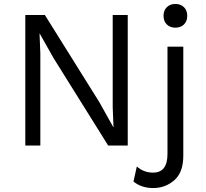

<svg xmlns="http://www.w3.org/2000/svg" viewBox="-20 -736 1040 971"><path d="M910.5 -612.5Q894 -596 867 -596Q840 -596 823.5 -612.5Q807 -629 807 -656Q807 -683 823.5 -699.5Q840 -716 867 -716Q894 -716 910.5 -699.5Q927 -683 927 -656Q927 -629 910.5 -612.5ZM626 -660V0H527L251 -442L181 -566H180L184 -466V0H108V-660H207L482 -220L553 -93H554L550 -194V-660ZM907 -500V51Q907 136 861.5 175.5Q816 215 755 215Q695 215 655 182L672 106Q707 137 754 137Q827 137 827 43V-500Z"/></svg>

Font: Elaine Sans
Style: Regular
Weight: 400
Designer: Wei Huang
Foundry: Wei Huang
Version: Version 2.001;December 24, 2019;FontCreator 12.0.0.2547 64-b